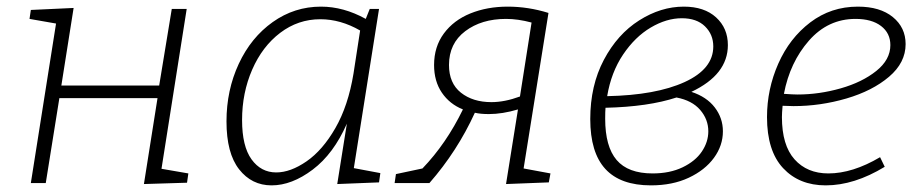

<svg xmlns="http://www.w3.org/2000/svg" viewBox="-20 -552 2775 579"><path d="M543 -525 467 -43 548 -29 544 -1 414 3 455 -256H159L118 0H73L149 -481L69 -495L73 -522L202 -528L165 -294H460L498 -525Z M1047 -45 1127 -30 1123 -2 997 3 1026 -179Q986 -88 923 -40.5Q860 7 799 7Q739 7 701 -41.5Q663 -90 663 -186Q663 -280 700 -359.5Q737 -439 802.5 -485.5Q868 -532 948 -532Q1016 -532 1083 -495L1095 -525H1123ZM1046 -330 1066 -460Q1007 -494 946 -494Q879 -494 825 -453Q771 -412 740.5 -342Q710 -272 710 -190Q710 -111 738.5 -71.5Q767 -32 813 -32Q856 -32 904.5 -65.5Q953 -99 991.5 -166Q1030 -233 1046 -330Z M1559 -44 1640 -29 1635 -2 1506 3 1542 -222Q1495 -208 1454 -208Q1429 -208 1412 -212Q1359 -96 1275 0H1170L1174 -27L1254 -44Q1326 -119 1376 -222Q1336 -238 1312.5 -272.5Q1289 -307 1289 -356Q1289 -411 1318.5 -451Q1348 -491 1398.5 -511.5Q1449 -532 1511 -532Q1573 -532 1634 -513ZM1548 -261 1583 -484Q1542 -495 1506 -495Q1432 -495 1383 -458Q1334 -421 1334 -356Q1334 -301 1370 -272.5Q1406 -244 1462 -244Q1502 -244 1548 -261Z M2160 -156Q2160 -113 2133 -76Q2106 -39 2057 -16Q2008 7 1943 7Q1851 7 1805.5 -42.5Q1760 -92 1760 -193Q1760 -294 1801 -371.5Q1842 -449 1907.5 -490.5Q1973 -532 2042 -532Q2104 -532 2139.5 -499.5Q2175 -467 2175 -416Q2175 -327 2065 -275Q2111 -260 2135.5 -228Q2160 -196 2160 -156ZM1811 -262Q1958 -265 2044.5 -304.5Q2131 -344 2131 -412Q2131 -448 2106 -472.5Q2081 -497 2036 -497Q1990 -497 1942.5 -469Q1895 -441 1859 -387.5Q1823 -334 1811 -262ZM2116 -156Q2116 -192 2091.5 -220.5Q2067 -249 2020 -258Q1935 -230 1806 -227Q1805 -216 1805 -194Q1805 -110 1839.5 -69.5Q1874 -29 1948 -29Q2000 -29 2038.5 -47.5Q2077 -66 2096.5 -95Q2116 -124 2116 -156Z M2340 -233Q2338 -211 2338 -199Q2338 -114 2376 -71.5Q2414 -29 2478 -29Q2551 -29 2634 -78L2648 -49Q2556 7 2470 7Q2390 7 2341.5 -45Q2293 -97 2293 -199Q2293 -283 2327 -360Q2361 -437 2423.5 -484.5Q2486 -532 2567 -532Q2634 -532 2672.5 -500.5Q2711 -469 2711 -419Q2711 -363 2661 -320.5Q2611 -278 2532.5 -255Q2454 -232 2373 -232ZM2344 -269Q2372 -267 2385 -267Q2450 -267 2515 -285.5Q2580 -304 2622.5 -338Q2665 -372 2665 -416Q2665 -452 2637 -473.5Q2609 -495 2560 -495Q2477 -495 2419.5 -429.5Q2362 -364 2344 -269Z"/></svg>

Font: Bitter Pro Light
Style: Italic
Weight: 300
Italic angle: -9°
Designer: Sol Matas, and Bitter project Authors
Foundry: Sol Matas
Version: Version 1.010